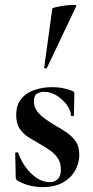

<svg xmlns="http://www.w3.org/2000/svg" viewBox="-20 -751 377 782"><path d="M118 -338Q118 -317 129.5 -300.5Q141 -284 159 -270.5Q177 -257 198 -244Q223 -230 247 -214.5Q271 -199 287 -177Q303 -155 303 -120Q303 -88 286.5 -57.5Q270 -27 237 -8Q204 11 154 11Q129 11 104 5.5Q79 0 50 -16Q48 -18 46 -21Q44 -24 44 -28L42 -127Q42 -130 47.5 -130.5Q53 -131 54 -129Q65 -97 85 -69.5Q105 -42 130.5 -25.5Q156 -9 182 -9Q202 -9 215 -21.5Q228 -34 228 -60Q228 -88 215.5 -106.5Q203 -125 184 -138.5Q165 -152 145 -163Q122 -176 99 -190Q76 -204 61 -225.5Q46 -247 46 -282Q46 -324 67 -349Q88 -374 121.5 -385Q155 -396 191 -396Q213 -396 231.5 -393Q250 -390 274 -381Q283 -378 283 -370Q283 -350 282 -328.5Q281 -307 281 -281Q281 -278 275 -278Q269 -278 269 -281Q269 -300 253.5 -322Q238 -344 213 -360.5Q188 -377 159 -377Q145 -377 131.5 -370Q118 -363 118 -338ZM171 -474Q170 -471 164.5 -472.5Q159 -474 160 -476L193 -716Q195 -719 210.5 -722.5Q226 -726 245.5 -728.5Q265 -731 279 -731Q293 -731 291 -727Z"/></svg>

Font: Cormorant Light
Style: Bold
Weight: 700
Version: Version 4.000